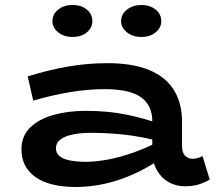

<svg xmlns="http://www.w3.org/2000/svg" viewBox="-20 -736 867 769"><path d="M720 10Q684 10 654.5 -7Q625 -24 607.5 -56Q590 -88 590 -131V-249Q590 -295 568 -324Q546 -353 504 -366Q462 -379 402 -379Q330 -379 257.5 -366.5Q185 -354 113 -333L91 -430Q171 -455 250 -469Q329 -483 410 -483Q511 -483 577.5 -455.5Q644 -428 676.5 -375.5Q709 -323 709 -249V-153Q709 -124 722 -112Q735 -100 751 -100Q764 -100 774 -103.5Q784 -107 791 -111L820 -17Q804 -7 780 1.5Q756 10 720 10ZM282 13Q216 13 167.5 -4Q119 -21 92.5 -55Q66 -89 66 -138Q66 -191 100.5 -225Q135 -259 193.5 -275.5Q252 -292 323 -292Q414 -292 486 -277Q558 -262 619 -240V-170Q547 -189 480 -196.5Q413 -204 345 -204Q301 -204 269.5 -197Q238 -190 221 -176.5Q204 -163 204 -142Q204 -123 218 -111Q232 -99 259.5 -93.5Q287 -88 323 -88Q364 -88 412.5 -97Q461 -106 514.5 -125Q568 -144 619 -171L617 -96Q571 -64 516 -39Q461 -14 402 -0.5Q343 13 282 13ZM546 -588Q512 -588 488.5 -606.5Q465 -625 465 -651Q465 -679 488.5 -697.5Q512 -716 546 -716Q581 -716 603.5 -697.5Q626 -679 626 -651Q626 -625 603.5 -606.5Q581 -588 546 -588ZM270 -588Q236 -588 213 -606.5Q190 -625 190 -651Q190 -679 213 -697.5Q236 -716 270 -716Q306 -716 328 -697.5Q350 -679 350 -651Q350 -625 328 -606.5Q306 -588 270 -588Z"/></svg>

Font: BioRhyme SemiExpanded
Style: Bold
Weight: 700
Width: 6
Designer: Aoife Mooney
Foundry: Aoife Mooney Type
Version: Version 1.600;gftools[0.9.33]